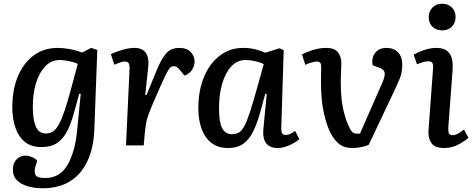

<svg xmlns="http://www.w3.org/2000/svg" viewBox="-20 -780 2538 1030"><path d="M413 -276 405 -277 380 -186Q364 -125 342.5 -81Q321 -37 288 -14Q255 9 202 9Q146 9 111.5 -20.5Q77 -50 61.5 -98.5Q46 -147 46 -205Q46 -299 76 -370.5Q106 -442 160.5 -482.5Q215 -523 290 -523Q319 -523 354.5 -516.5Q390 -510 420 -498L469 -523L502 -512L486 -84Q484 -22 468 34Q452 90 419 134.5Q386 179 333.5 204.5Q281 230 206 230Q168 230 131.5 220Q95 210 72 188Q49 166 49 130Q49 96 68.5 75.5Q88 55 117 55Q133 55 151.5 62.5Q170 70 180 82L171 110Q162 138 169.5 156.5Q177 175 223 175Q301 175 342 105Q383 35 394 -82ZM226 -64Q248 -64 264.5 -75Q281 -86 296 -113Q311 -140 327.5 -189.5Q344 -239 365 -317L397 -437Q380 -446 351 -452Q322 -458 301 -458Q255 -458 222.5 -424Q190 -390 173 -333.5Q156 -277 156 -207Q156 -139 172 -101.5Q188 -64 226 -64Z M675 -411Q676 -430 670.5 -440Q665 -450 649 -450Q640 -450 626 -445.5Q612 -441 593 -433L575 -489Q598 -501 634.5 -512Q671 -523 701 -523Q786 -523 775 -418L759 -271L766 -270L818 -397Q846 -466 872 -494.5Q898 -523 942 -523Q983 -523 1003.5 -500.5Q1024 -478 1024 -450Q1024 -428 1011 -406.5Q998 -385 970 -374L948 -401Q936 -416 929 -420.5Q922 -425 912 -425Q902 -425 894 -418Q886 -411 875 -390Q864 -369 844 -325Q815 -260 798.5 -220.5Q782 -181 774 -157.5Q766 -134 763.5 -117Q761 -100 758 -79L751 0H656Z M1489 -99Q1488 -75 1493.5 -65.5Q1499 -56 1514 -56Q1535 -56 1563 -78L1586 -34Q1569 -18 1535.5 -2Q1502 14 1469 14Q1428 14 1408 -11.5Q1388 -37 1393 -90L1411 -276L1403 -277L1380 -192Q1363 -128 1341.5 -81.5Q1320 -35 1287.5 -10.5Q1255 14 1204 14Q1149 14 1114 -13.5Q1079 -41 1061.5 -89Q1044 -137 1044 -199Q1044 -295 1074.5 -367.5Q1105 -440 1159 -481.5Q1213 -523 1284 -523Q1322 -523 1353.5 -514.5Q1385 -506 1403 -497L1480 -521L1502 -511ZM1225 -60Q1246 -60 1261.5 -69Q1277 -78 1291 -104Q1305 -130 1321 -179Q1337 -228 1359 -307L1395 -436Q1378 -445 1350.5 -451.5Q1323 -458 1298 -458Q1253 -458 1221 -424Q1189 -390 1172 -331.5Q1155 -273 1155 -199Q1155 -124 1172 -92Q1189 -60 1225 -60Z M1870 14Q1831 14 1807 -2Q1783 -18 1762 -51Q1736 -93 1719 -166Q1702 -239 1702 -336Q1702 -356 1702.5 -380.5Q1703 -405 1703 -421Q1703 -437 1697.5 -443.5Q1692 -450 1680 -450Q1670 -450 1650 -444.5Q1630 -439 1618 -432L1600 -488Q1620 -499 1656.5 -511Q1693 -523 1730 -523Q1774 -523 1792.5 -500Q1811 -477 1811 -441Q1811 -416 1809.5 -393.5Q1808 -371 1808 -347Q1808 -257 1819.5 -202Q1831 -147 1849 -107Q1861 -80 1870.5 -71.5Q1880 -63 1895 -63H1911L2030 -334Q2047 -372 2043.5 -390Q2040 -408 2014 -417L1979 -430Q1972 -471 1993 -497Q2014 -523 2053 -523Q2092 -523 2115 -499.5Q2138 -476 2138 -432Q2138 -393 2125.5 -361Q2113 -329 2093 -288L1958 -3Q1937 6 1913.5 10Q1890 14 1870 14Z M2280 -688Q2280 -719 2300 -739.5Q2320 -760 2352 -760Q2384 -760 2404 -740Q2424 -720 2424 -689Q2424 -657 2404 -637Q2384 -617 2353 -617Q2320 -617 2300 -636.5Q2280 -656 2280 -688ZM2303 -410Q2305 -432 2300 -441.5Q2295 -451 2279 -451Q2266 -451 2252 -447.5Q2238 -444 2217 -435L2199 -487Q2218 -498 2252 -510.5Q2286 -523 2323 -523Q2368 -523 2390 -495Q2412 -467 2408 -405L2385 -98Q2384 -76 2388 -65.5Q2392 -55 2409 -55Q2432 -55 2469 -85L2493 -41Q2476 -25 2440.5 -5.5Q2405 14 2362 14Q2311 14 2293 -14.5Q2275 -43 2279 -85Z"/></svg>

Font: Literata 12pt Medium
Style: Italic
Weight: 500
Italic angle: -2°
Designer: Latin by Veronika Burian and Jose Scaglione. Greek by Irene Vlachou. Cyrillic by Vera Evstafieva
Foundry: TypeTogether
Version: Version 3.002